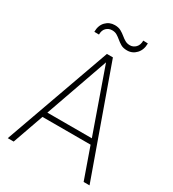

<svg xmlns="http://www.w3.org/2000/svg" viewBox="-209 -998 1006 1114"><g transform="rotate(30 294.5 -441.5)"><path d="M231.9 -845.2Q209.5 -845.2 193.6 -829.8Q177.7 -814.5 177.7 -785.2L146.5 -785.6Q146.5 -828.6 170.9 -853.8Q195.3 -878.9 231 -878.9Q255.9 -878.9 272.7 -869.4Q289.6 -859.9 304.2 -847.7Q316.9 -836.9 331.1 -828.9Q345.2 -820.8 363.8 -820.8Q385.7 -820.8 401.9 -837.4Q418 -854 418 -883.3L449.2 -882.3Q449.2 -839.4 424.6 -813Q399.9 -786.6 364.3 -786.6Q338.4 -786.6 321.8 -796.4Q305.2 -806.2 291.5 -817.9Q278.8 -828.6 265.1 -836.9Q251.5 -845.2 231.9 -845.2ZM528.3 0 455.1 -207.5H132.8L59.6 0H20L273.9 -710.9H314L567.9 0ZM145 -243.2H442.9L293.9 -666Z"/></g></svg>

Font: Robert Sans ExtraLight
Style: Regular
Weight: 250
Designer: Christian Robertson (extended by Adam Twardoch)
Foundry: Google
Version: Version 12.135;April 2, 2019;FontCreator 11.5.0.2425 64-bit;